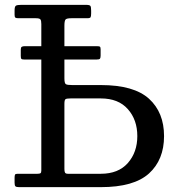

<svg xmlns="http://www.w3.org/2000/svg" viewBox="-20 -770 705 790"><path d="M134 -55H52.5C46.5 -55 42.9 -53.8 41.8 -51.2C40.6 -48.8 40 -44.5 40 -38.5V-18C40 -10.3 41.2 -5.4 43.8 -3.2C46.2 -1.1 51.2 0 58.5 0H395C485.7 0 551.7 -18.8 593 -56.2C634.3 -93.8 655 -145 655 -210C655 -275 634.3 -326.2 593 -363.8C551.7 -401.2 485.7 -420 395 -420H277C263.3 -420 254.6 -421.2 250.8 -423.8C246.9 -426.2 245 -434.3 245 -448V-525H377C385 -525 389.8 -526.2 391.5 -528.8C393.2 -531.2 394 -535.5 394 -541.5V-566C394 -572 393.2 -575.8 391.5 -577.5C389.8 -579.2 385.5 -580 378.5 -580H245V-663.5C245 -677.2 246.5 -685.8 249.5 -689.5C252.5 -693.2 260.7 -695 274 -695H339C346.7 -695 351.2 -696.4 352.8 -699.2C354.2 -702.1 355 -707.3 355 -715V-726C355 -736 354 -742.5 352 -745.5C350 -748.5 344 -750 334 -750H67C56.7 -750 49.6 -748.9 45.8 -746.8C41.9 -744.6 40 -738 40 -727V-709C40 -703 41.1 -699.2 43.2 -697.5C45.4 -695.8 49.7 -695 56 -695H127C137.3 -695 143.8 -693.4 146.2 -690.2C148.8 -687.1 150 -680.7 150 -671V-580H82.5C76.2 -580 71.8 -579.1 69.2 -577.2C66.8 -575.4 65.5 -571.7 65.5 -566V-540C65.5 -533.7 66.3 -529.6 68 -527.8C69.7 -525.9 74.2 -525 81.5 -525H150V-68C150 -62.3 148.8 -58.8 146.5 -57.2C144.2 -55.8 140 -55 134 -55ZM270 -365H395C443 -365 480 -350.3 506 -321C532 -291.7 545 -254.7 545 -210C545 -165.7 532 -128.8 506 -99.2C480 -69.8 443 -55 395 -55H259.5C253.2 -55 249.2 -56.6 247.5 -59.8C245.8 -62.9 245 -67.8 245 -74.5V-343C245 -353.7 246.6 -360 249.8 -362C252.9 -364 259.7 -365 270 -365Z"/></svg>

Font: Besley*
Style: Regular
Weight: 400
Designer: Owen Earl
Foundry: indestructible type*
Version: Version 3.000; ttfautohint (v1.8.3)